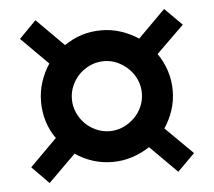

<svg xmlns="http://www.w3.org/2000/svg" viewBox="-44 -670 719 645"><g transform="rotate(-5 315.0 -347.5)"><path d="M532 -73 441 -164Q414 -146 382 -135.5Q350 -125 315 -125Q280 -125 248 -135.5Q216 -146 190 -164L98 -73L41 -131L132 -222Q113 -248 103 -280Q93 -312 93 -347Q93 -382 103.5 -414Q114 -446 132 -473L41 -564L98 -622L190 -530Q246 -569 315 -569Q350 -569 381.5 -558.5Q413 -548 440 -530L532 -622L590 -564L497 -473Q516 -446 526.5 -414Q537 -382 537 -347Q537 -312 526.5 -280.5Q516 -249 498 -222L590 -131ZM315 -229Q339 -229 360 -238.5Q381 -248 397.5 -264Q414 -280 423.5 -301.5Q433 -323 433 -347Q433 -371 423.5 -392.5Q414 -414 397.5 -430Q381 -446 360 -455.5Q339 -465 315 -465Q291 -465 269.5 -455.5Q248 -446 232 -430Q216 -414 206.5 -392.5Q197 -371 197 -347Q197 -323 206.5 -301.5Q216 -280 232 -264Q248 -248 269.5 -238.5Q291 -229 315 -229Z"/></g></svg>

Font: Geist
Style: Bold
Weight: 400
Designer: Basement.studio, Andrés Briganti, Mateo Zaragoza
Foundry: Basement.studio, Vercel, Andrés Briganti, Guido Ferreyra, Mateo Zaragoza
Version: Version 1.401